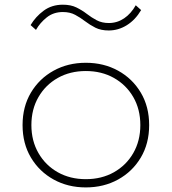

<svg xmlns="http://www.w3.org/2000/svg" viewBox="-20 -802 750 838"><path d="M354.5 16Q433 16 495.5 -18.5Q558 -53 594.5 -114.2Q631 -175.5 631 -256Q631 -336.5 594.5 -397.8Q558 -459 495.5 -493.5Q433 -528 354.5 -528Q276.5 -528 214 -493.5Q151.5 -459 115 -397.8Q78.5 -336.5 78.5 -256Q78.5 -175.5 115 -114.2Q151.5 -53 214 -18.5Q276.5 16 354.5 16ZM354.5 -20Q286 -20 232.2 -50.2Q178.5 -80.5 147.8 -134Q117 -187.5 117 -256Q117 -325 147.8 -378.2Q178.5 -431.5 232.2 -461.8Q286 -492 354.5 -492Q423.5 -492 477.2 -461.8Q531 -431.5 561.8 -378.2Q592.5 -325 592.5 -256Q592.5 -187.5 561.8 -134Q531 -80.5 477.2 -50.2Q423.5 -20 354.5 -20ZM454.5 -669Q496.5 -669 533.5 -692Q570.5 -715 596 -758L572.5 -779Q552 -742.5 521.8 -722Q491.5 -701.5 455 -701.5Q425 -701.5 402.2 -713.5Q379.5 -725.5 358.8 -741.5Q338 -757.5 313.5 -769.5Q289 -781.5 254.5 -781.5Q206 -781.5 170.8 -755.5Q135.5 -729.5 113.5 -692.5L137 -671.5Q154.5 -702.5 184 -726Q213.5 -749.5 254.5 -749.5Q285.5 -749.5 308.2 -737.2Q331 -725 351.5 -709.2Q372 -693.5 396.2 -681.2Q420.5 -669 454.5 -669Z"/></svg>

Font: Spartan ExtraLight
Style: Regular
Weight: 200
Designer: Matt Bailey, Mirko Velimirovic
Foundry: Matt Bailey
Version: Version 1.003; ttfautohint (v1.8.3)